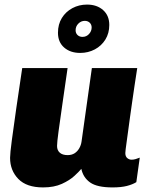

<svg xmlns="http://www.w3.org/2000/svg" viewBox="-20 -808 667 838"><path d="M168 10Q96 10 60 -27Q24 -64 24 -119Q24 -138 31.5 -195Q39 -252 51 -335Q63 -418 77 -511H275Q263 -427 252.5 -355Q242 -283 235.5 -234.5Q229 -186 229 -171Q229 -152 241 -141.5Q253 -131 275 -131Q293 -131 305.5 -139Q318 -147 326 -161Q334 -175 336 -191L381 -511H579Q573 -473 567.5 -436Q562 -399 557 -364Q552 -329 547.5 -297Q543 -265 539.5 -238Q536 -211 533 -190.5Q530 -170 528.5 -157Q527 -144 527 -140Q527 -125 535.5 -118Q544 -111 554 -111Q563 -111 571.5 -113.5Q580 -116 590 -120L575 -13Q559 -3 534 3.5Q509 10 471 10Q404 10 373.5 -11.5Q343 -33 335 -71Q326 -60 305 -40.5Q284 -21 250 -5.5Q216 10 168 10ZM330 -577Q287 -577 260 -600.5Q233 -624 233 -665Q233 -702 250 -729.5Q267 -757 296 -772.5Q325 -788 360 -788Q403 -788 430 -764Q457 -740 457 -699Q457 -663 440 -635.5Q423 -608 394 -592.5Q365 -577 330 -577ZM340 -647Q357 -647 368.5 -659.5Q380 -672 380 -688Q380 -701 371.5 -709Q363 -717 350 -717Q334 -717 322 -705Q310 -693 310 -676Q310 -663 318.5 -655Q327 -647 340 -647Z"/></svg>

Font: Chivo Medium Black
Style: Italic
Weight: 900
Italic angle: -8.05°
Version: Version 2.002